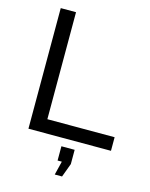

<svg xmlns="http://www.w3.org/2000/svg" viewBox="-134 -794 852 1092"><g transform="rotate(15 292.0 -248.5)"><path d="M297 213 317 132H292V48H370V132L340 213ZM85 0V-710H175V-80H571V0Z"/></g></svg>

Font: IngvarSans
Style: Regular
Weight: 500
Version: Version 3.000